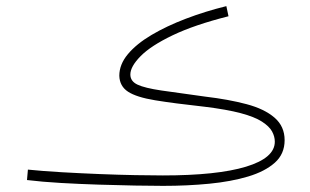

<svg xmlns="http://www.w3.org/2000/svg" viewBox="-20 -591 1011 626"><path d="M512 15Q475 15 420 14Q365 13 302 11Q239 9 178 5.5Q117 2 68 -4L71 -38Q120 -33 181 -29.5Q242 -26 304.5 -23.5Q367 -21 421.5 -20Q476 -19 511 -19Q688 -19 782 -47.5Q876 -76 876 -129Q876 -146 867 -162.5Q858 -179 834 -194.5Q810 -210 765 -222Q720 -234 647 -243Q547 -254 486 -264Q425 -274 397.5 -292Q370 -310 369 -344Q369 -381 397 -414.5Q425 -448 474 -477Q523 -506 586 -530Q649 -554 718 -571L725 -538Q614 -510 543 -476Q472 -442 438.5 -408Q405 -374 405 -348Q405 -326 428.5 -315Q452 -304 506 -296Q560 -288 649 -276Q725 -267 783.5 -251.5Q842 -236 875 -207.5Q908 -179 908 -134Q908 -89 876 -60.5Q844 -32 789 -15.5Q734 1 662.5 8Q591 15 512 15Z"/></svg>

Font: Noto Sans Arabic SemCond ExtLt
Style: Regular
Weight: 200
Width: 4
Designer: Monotype Design Team, Nadine Chahine, Nizar Qandah and Khaled Hosny
Foundry: Monotype Imaging Inc.
Version: Version 2.012; ttfautohint (v1.8.4.7-5d5b)